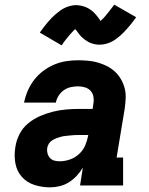

<svg xmlns="http://www.w3.org/2000/svg" viewBox="-20 -797 640 825"><path d="M195 8Q160 8 127.5 -2.5Q95 -13 73.5 -37.5Q52 -62 46 -96Q40 -130 46 -165Q50 -193 63.5 -220Q77 -247 100.5 -266.5Q124 -286 151.5 -298Q179 -310 207 -317Q235 -324 263.5 -326.5Q292 -329 320 -329H378L381 -350Q384 -365 381.5 -380.5Q379 -396 369.5 -406.5Q360 -417 345.5 -421.5Q331 -426 315 -426Q300 -426 284 -422.5Q268 -419 254.5 -409.5Q241 -400 232 -386Q223 -372 220 -356H83Q89 -383 99.5 -407.5Q110 -432 126.5 -453.5Q143 -475 165.5 -492Q188 -509 213 -519.5Q238 -530 264 -534Q290 -538 315 -538Q337 -538 359 -536Q381 -534 401.5 -528Q422 -522 440.5 -512.5Q459 -503 474 -489Q489 -475 499.5 -457Q510 -439 515.5 -418.5Q521 -398 520 -375.5Q519 -353 516 -331L481 -120H509V0H324L336 -77Q325 -58 309.5 -41.5Q294 -25 275.5 -13.5Q257 -2 236 3Q215 8 195 8ZM236 -104Q258 -104 280 -111.5Q302 -119 319.5 -135Q337 -151 346 -172Q355 -193 359 -215V-217H320Q310 -217 300.5 -216.5Q291 -216 281.5 -215Q272 -214 262 -213Q252 -212 242.5 -209.5Q233 -207 223.5 -203.5Q214 -200 205 -194.5Q196 -189 190.5 -180.5Q185 -172 183 -162Q181 -150 184 -138.5Q187 -127 194.5 -118.5Q202 -110 213 -107Q224 -104 236 -104ZM245 -602 151 -657Q160 -670 169 -681.5Q178 -693 186 -702.5Q194 -712 202.5 -720.5Q211 -729 219 -736Q227 -743 238 -751Q249 -759 260 -764Q271 -769 283.5 -772Q296 -775 308 -775Q313 -775 319 -774Q325 -773 330.5 -772Q336 -771 341.5 -769Q347 -767 352 -765Q357 -763 361.5 -760Q366 -757 370 -754.5Q374 -752 379 -747.5Q384 -743 387.5 -739Q391 -735 394.5 -731Q398 -727 400.5 -723.5Q403 -720 406 -716Q409 -712 412 -707Q420 -714 425.5 -720Q431 -726 438 -734.5Q445 -743 453 -753.5Q461 -764 471 -777L565 -723Q556 -710 547 -698.5Q538 -687 529.5 -677.5Q521 -668 513 -659.5Q505 -651 497 -644Q489 -637 478 -629Q467 -621 456 -616Q445 -611 432.5 -608Q420 -605 408 -605Q402 -605 396.5 -605.5Q391 -606 385.5 -607.5Q380 -609 374.5 -610.5Q369 -612 364 -614.5Q359 -617 354.5 -620Q350 -623 346 -625.5Q342 -628 337 -632.5Q332 -637 328 -641Q324 -645 321 -649Q318 -653 315.5 -656.5Q313 -660 309.5 -664.5Q306 -669 303 -672Q296 -665 290.5 -659.5Q285 -654 278 -645.5Q271 -637 262.5 -626.5Q254 -616 245 -602Z"/></svg>

Font: Iosevka Curly Slab HvExObl
Style: Regular
Weight: 900
Width: 7
Italic angle: -9°
Monospace: yes
Designer: Belleve Invis
Foundry: Belleve Invis
Version: Version 11.1.0; ttfautohint (v1.8.3)